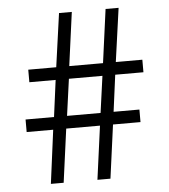

<svg xmlns="http://www.w3.org/2000/svg" viewBox="-51 -746 698 793"><g transform="rotate(-5 298.0 -350.0)"><path d="M128 0 157 -222H47V-274H165L185 -426H76V-478H192L223 -700H276L246 -478H386L416 -700H470L439 -478H549V-426H432L412 -274H519V-222H405L375 0H321L351 -222H211L181 0ZM219 -274H358L379 -426H240Z"/></g></svg>

Font: Zen Kaku Gothic Antique
Style: Regular
Weight: 400
Designer: Yoshimichi Ohira
Foundry: Positype
Version: Version 1.001